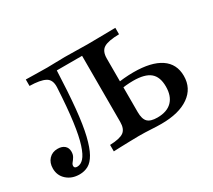

<svg xmlns="http://www.w3.org/2000/svg" viewBox="-90 -576 831 749"><g transform="rotate(-30 325.0 -202.0)"><path d="M82.3 11.3Q47.6 11.3 25 -8.9Q2.4 -29 2.4 -60.5Q2.4 -86.3 17.3 -102.4Q32.3 -118.5 56.5 -118.5Q75.8 -118.5 87.1 -108.9Q98.4 -99.2 98.4 -82.3Q98.4 -68.5 92.7 -59.3Q87.1 -50 81.5 -43.5Q75.8 -37.1 75.8 -29.8Q75.8 -19.4 88.7 -19.4Q104.8 -19.4 118.1 -33.9Q131.5 -48.4 142.7 -83.1Q154 -117.7 162.1 -177.4Q170.2 -237.1 175 -327.4Q176.6 -361.3 154.4 -373Q132.3 -384.7 84.7 -385.5V-414.5Q100.8 -414.5 127.4 -413.7Q154 -412.9 180.6 -412.9Q197.6 -412.9 216.9 -413.7Q236.3 -414.5 260.5 -414.5Q290.3 -414.5 314.1 -413.7Q337.9 -412.9 361.3 -412.9Q397.6 -412.9 433.5 -413.7Q469.4 -414.5 487.9 -414.5V-385.5Q438.7 -384.7 419 -372.6Q399.2 -360.5 399.2 -327.4V-86.3Q399.2 -54.8 412.1 -41.9Q425 -29 455.6 -29Q499.2 -29 521.8 -52Q544.4 -75 544.4 -117.7Q544.4 -161.3 520.6 -181Q496.8 -200.8 444.4 -200.8Q428.2 -200.8 411.7 -199.2Q395.2 -197.6 375 -193.5V-221Q396.8 -225 419 -227Q441.1 -229 462.1 -229Q541.9 -229 583.9 -200.8Q625.8 -172.6 625.8 -118.5Q625.8 -62.9 581 -31.5Q536.3 0 456.5 0Q435.5 0 410.5 -1.6Q385.5 -3.2 355.6 -3.2Q336.3 -3.2 314.1 -2.4Q291.9 -1.6 272.6 -1.2Q253.2 -0.8 241.9 0V-29Q287.1 -30.6 304 -43.1Q321 -55.6 321 -87.1V-387.9L324.2 -384.7H201.6L207.3 -387.9Q203.2 -287.9 196.4 -217.7Q189.5 -147.6 178.6 -102.8Q167.7 -58.1 153.6 -33.1Q139.5 -8.1 121.8 1.6Q104 11.3 82.3 11.3Z"/></g></svg>

Font: Playfair
Style: Regular
Weight: 400
Designer: Claus Eggers Sørensen
Foundry: Claus Eggers Sørensen
Version: Version 2.001;gftools[0.9.30]